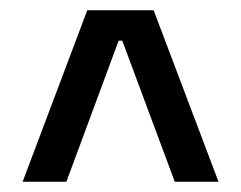

<svg xmlns="http://www.w3.org/2000/svg" viewBox="-20 -659 468 373"><path d="M149.5 -639H278.5L404.5 -306H319.5L217.5 -580H210.5L109 -306H24Z"/></svg>

Font: Anek Latin Medium Medium
Style: Regular
Weight: 500
Version: Version 1.003